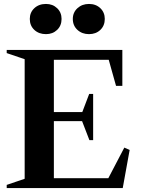

<svg xmlns="http://www.w3.org/2000/svg" viewBox="-20 -953 713 973"><path d="M14 0V-16L105 -47V-653L14 -684V-700H600V-518H568L531 -650H253V-385H397L432 -477H452V-243H433L396 -339H253V-50H529L610 -205L637 -193L602 0ZM431 -780Q396 -780 372.5 -801.5Q349 -823 349 -857Q349 -890 372.5 -911.5Q396 -933 431 -933Q466 -933 488.5 -911.5Q511 -890 511 -857Q511 -823 488.5 -801.5Q466 -780 431 -780ZM213 -780Q177 -780 154 -801.5Q131 -823 131 -857Q131 -890 154 -911.5Q177 -933 213 -933Q247 -933 269.5 -911.5Q292 -890 292 -857Q292 -823 269.5 -801.5Q247 -780 213 -780Z"/></svg>

Font: Wittgenstein
Style: Bold
Weight: 700
Designer: Jörg Drees
Foundry: Jörg Drees
Version: Version 1.303; ttfautohint (v1.8.4.7-5d5b)